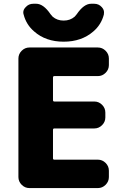

<svg xmlns="http://www.w3.org/2000/svg" viewBox="-20 -1003 648 1003"><path d="M103.5 -926.8Q101.6 -932.6 101.6 -938.5Q101.6 -953.1 114.3 -965.8Q129.9 -983.4 154.3 -983.4H168.9Q207 -983.4 244.1 -928.7Q249 -921.9 254.9 -916Q278.3 -895.5 312.5 -895.5Q346.7 -895.5 370.1 -916Q376 -921.9 380.9 -928.7Q418 -983.4 456.1 -983.4H471.7Q496.1 -983.4 511.7 -965.8Q523.4 -953.1 523.4 -938.5Q523.4 -932.6 522.5 -926.8Q508.8 -874 467.8 -838.9Q406.2 -785.2 312.5 -785.2Q218.8 -785.2 158.2 -838.9Q117.2 -874 103.5 -926.8ZM263.7 -605.5Q256.8 -605.5 256.8 -597.7V-480.5Q256.8 -472.7 263.7 -472.7H472.7Q496.1 -472.7 513.2 -455.6Q530.3 -438.5 530.3 -415V-389.6Q530.3 -366.2 513.2 -349.1Q496.1 -332 472.7 -332H263.7Q256.8 -332 256.8 -324.2V-175.8Q256.8 -168.9 263.7 -168.9H491.2Q514.6 -168.9 531.7 -151.9Q548.8 -134.8 548.8 -111.3V-78.1Q548.8 -54.7 531.7 -37.6Q514.6 -20.5 491.2 -20.5H133.8Q110.4 -20.5 93.3 -37.6Q76.2 -54.7 76.2 -78.1V-697.3Q76.2 -720.7 93.3 -737.8Q110.4 -754.9 133.8 -754.9H491.2Q514.6 -754.9 531.7 -737.8Q548.8 -720.7 548.8 -697.3V-663.1Q548.8 -639.6 531.7 -622.6Q514.6 -605.5 491.2 -605.5Z"/></svg>

Font: Gen Jyuu Gothic Heavy
Style: Bold
Weight: 900
Designer: [Source Han Sans]
Ryoko NISHIZUKA  (kana & ideographs); Paul D. Hunt (Latin, Greek & Cyrillic); Wenlong ZHANG  (bopomofo
Version: Version 1.002.20150607